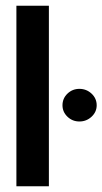

<svg xmlns="http://www.w3.org/2000/svg" viewBox="-20 -652 358 672"><path d="M37.4 0V-631.9H151.1V0ZM257.9 -226.8Q233.5 -226.8 216.1 -243.5Q198.7 -260.2 198.7 -283.5Q198.7 -307.5 216.1 -324.3Q233.5 -341 257.9 -341Q282.5 -341 300.5 -324.3Q318.4 -307.5 318.4 -283.5Q318.4 -260.2 300.5 -243.5Q282.5 -226.8 257.9 -226.8Z"/></svg>

Font: Alumni Sans SC Thin
Style: Regular
Weight: 100
Designer: Robert E. Leuschke
Foundry: Robert E. Leuschke
Version: Version 1.018